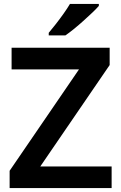

<svg xmlns="http://www.w3.org/2000/svg" viewBox="-20 -957 617 977"><path d="M548 0H29V-88L382 -604H39V-714H538V-626L185 -110H548ZM483 -927Q471 -913 450 -893Q429 -873 404.5 -851Q380 -829 356 -809.5Q332 -790 313 -777H228V-790Q244 -809 264 -834.5Q284 -860 303.5 -887.5Q323 -915 336 -937H483Z"/></svg>

Font: Noto Sans Kawi SemiBold
Style: Regular
Weight: 600
Designer: Fadhl Haqq
Version: Version 1.000